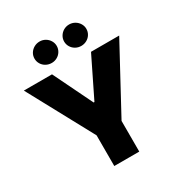

<svg xmlns="http://www.w3.org/2000/svg" viewBox="-210 -1078 1157 1228"><g transform="rotate(-30 368.5 -464.5)"><path d="M224.6 -707 365.2 -418H371.1L512.7 -707H720.7L460.9 -226.6V0H276.4V-226.6L16.6 -707ZM177.7 -849.6Q177.7 -871.1 188.7 -889.2Q199.7 -907.2 218.8 -918Q237.8 -928.7 260.7 -928.7Q282.2 -928.7 301 -918Q319.8 -907.2 330.8 -888.9Q341.8 -870.6 341.8 -849.6Q341.8 -828.1 330.8 -809.8Q319.8 -791.5 301 -781Q282.2 -770.5 260.7 -770.5Q237.8 -770.5 218.8 -781Q199.7 -791.5 188.7 -809.8Q177.7 -828.1 177.7 -849.6ZM396.5 -849.6Q396.5 -870.6 407.5 -888.9Q418.5 -907.2 437.3 -918Q456.1 -928.7 478.5 -928.7Q500.5 -928.7 519.3 -918Q538.1 -907.2 549.3 -888.9Q560.5 -870.6 560.5 -849.6Q560.5 -828.1 549.6 -809.8Q538.6 -791.5 519.5 -781Q500.5 -770.5 478.5 -770.5Q456.1 -770.5 437.3 -781Q418.5 -791.5 407.5 -809.8Q396.5 -828.1 396.5 -849.6Z"/></g></svg>

Font: Pretendard Std Black
Style: Regular
Weight: 900
Designer: Base glyphs from Inter by Rasmus Andersson; Hangeul glyphs from Noto Sans CJK(Source Han Sans) by Jang Soo-young and Kan
Foundry: Kil Hyung-jin
Version: Version 1.309